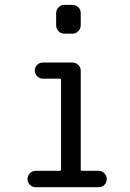

<svg xmlns="http://www.w3.org/2000/svg" viewBox="-20 -780 540 800"><path d="M249 -759.8H281.2Q295.9 -759.8 306.2 -750Q316.4 -740.2 316.4 -724.6V-674.8Q316.4 -660.2 306.2 -649.9Q295.9 -639.6 281.2 -639.6H249Q234.4 -639.6 224.1 -649.9Q213.9 -660.2 213.9 -674.8V-724.6Q213.9 -739.3 224.1 -749.5Q234.4 -759.8 249 -759.8ZM128.9 0Q115.2 0 105 -9.8Q94.7 -19.5 94.7 -33.7Q94.7 -47.9 105 -58.1Q115.2 -68.4 128.9 -68.4H228.5Q233.4 -68.4 234.4 -73.2V-447.3Q234.4 -452.1 228.5 -452.1H159.2Q145.5 -452.1 135.3 -461.9Q125 -471.7 125 -485.8Q125 -500 134.8 -509.8Q144.5 -519.5 159.2 -519.5H281.2Q295.9 -519.5 306.2 -509.8Q316.4 -500 316.4 -485.4V-73.2Q316.4 -68.4 321.3 -68.4H390.6Q404.3 -68.4 414.6 -58.1Q424.8 -47.9 424.8 -33.7Q424.8 -19.5 415 -9.8Q405.3 0 390.6 0Z"/></svg>

Font: Rounded-L Mgen+ 2m regular
Style: Regular
Weight: 400
Designer: [Source Han Sans]
Ryoko NISHIZUKA  (kana & ideographs); Paul D. Hunt (Latin, Greek & Cyrillic); Wenlong ZHANG  (bopomofo
Version: Version 1.059.20150602